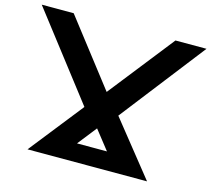

<svg xmlns="http://www.w3.org/2000/svg" viewBox="-107 -877 1105 1004"><g transform="rotate(15 445.0 -375.0)"><path d="M770 0 536 -293 891 -750H723L445 -397L172 -750H-1L353 -291L123 0ZM365 -97 446 -200 527 -97Z"/></g></svg>

Font: Bounded Med
Style: Regular
Weight: 500
Designer: Vlad Churkin
Version: Version 3.0